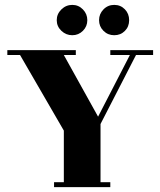

<svg xmlns="http://www.w3.org/2000/svg" viewBox="-20 -765 656 785"><path d="M275.5 -745Q301 -745 319 -726.5Q337 -708 337 -682.5Q337 -657 319 -639Q301 -621 275.5 -621Q250 -621 231 -639Q212 -657 212 -682.5Q212 -708 231 -726.5Q250 -745 275.5 -745ZM447 -745Q473 -745 490.5 -727Q508 -709 508 -682.5Q508 -656 490.5 -638.5Q473 -621 447 -621Q421 -621 403 -639Q385 -657 385 -682.5Q385 -708 403 -726.5Q421 -745 447 -745ZM431 0H201V-20H241V-231L62 -540H10V-560H290V-540H241L381 -288L511 -540H431V-560H606V-540H536L391 -258V-20H431Z"/></svg>

Font: Rozha One
Style: Regular
Weight: 400
Designer: Tim Donaldson, Indian Type Foundry
Foundry: Indian Type Foundry
Version: Version 1.300;PS 1.0;hotconv 1.0.78;makeotf.lib2.5.61930; tt